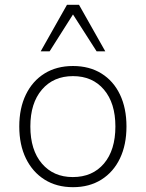

<svg xmlns="http://www.w3.org/2000/svg" viewBox="-20 -769 605 797"><path d="M283 8Q215 8 165 -23.5Q115 -55 87.5 -111.5Q60 -168 60 -244Q60 -320 87.5 -376.5Q115 -433 165 -464Q215 -495 283 -495Q351 -495 401 -464Q451 -433 478 -376.5Q505 -320 505 -244Q505 -168 478 -111.5Q451 -55 401 -23.5Q351 8 283 8ZM282 -34Q364 -34 411.5 -90Q459 -146 459 -244Q459 -341 411.5 -397Q364 -453 283 -453Q202 -453 154 -397Q106 -341 106 -244Q106 -146 154 -90Q202 -34 282 -34ZM149 -556 258 -749H308L417 -556H381L283 -709L186 -556Z"/></svg>

Font: Nunito Sans 10pt ExtraLight
Style: Regular
Weight: 250
Designer: Vernon Adams
Foundry: Vernon Adams
Version: Version 3.101;gftools[0.9.27]